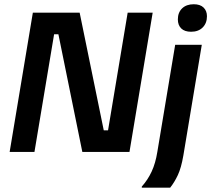

<svg xmlns="http://www.w3.org/2000/svg" viewBox="-20 -709 986 896"><path d="M25 0 133.3 -650H351.7L464.2 -100.8H484.2L575.8 -650H692.5L584.2 0H364.2L252.5 -549.2H232.5L140.8 0ZM641.7 166.7V161.7Q670 130 687.9 91.2Q705.8 52.5 714.2 0L797.5 -500H921.7L835.8 15.8Q825.8 74.2 810 107.9Q794.2 141.7 774.2 166.7ZM871.7 -560.8Q841.7 -560.8 825.8 -576.2Q810 -591.7 810 -618.3Q810 -650.8 830 -670Q850 -689.2 884.2 -689.2Q914.2 -689.2 930 -673.8Q945.8 -658.3 945.8 -633.3Q945.8 -600.8 925.8 -580.8Q905.8 -560.8 871.7 -560.8Z"/></svg>

Font: Familjen Grotesk SemiBold
Style: Italic
Weight: 600
Italic angle: -9.46201°
Designer: Anders Wikstroem, Jonas Baeckman, Matilda Gysing, Kristian Moeller
Foundry: Familjen STHLM AB
Version: Version 2.002